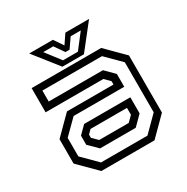

<svg xmlns="http://www.w3.org/2000/svg" viewBox="-160 -835 946 972"><g transform="rotate(-30 313.0 -349.0)"><path d="M158 0 55 -103V-245.5L158 -348.5H430V-368L399.5 -398.5H62V-540H468.5L571.5 -437V-103L468.5 0ZM209.5 -102.5 158 -153.5V-206.5L201.5 -250H471.5V-156L418 -102.5ZM178 -38.5H449.5L536 -125V-417.5L451.5 -502H103V-438H420L471.5 -386.5V-311.5H175.5L94 -230.5V-122.5ZM227 -141.5H399.5L430 -172V-212H217L196 -191V-172ZM251 -556 139 -698H277.5L314 -644L350.5 -698H489L377 -556ZM270 -582.5H357L423.5 -668.5H364.5L325.5 -612.5H301.5L262.5 -668.5H204Z"/></g></svg>

Font: Tourney
Style: Regular
Weight: 400
Designer: Tyler Finck
Foundry: Etcetera Type Co
Version: Version 1.015